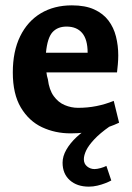

<svg xmlns="http://www.w3.org/2000/svg" viewBox="-20 -485 497 721"><path d="M244.9 15.8Q186.9 15.8 137.7 -7.3Q88.5 -30.5 58.3 -81.2Q28.1 -132 28.1 -212.9Q28.1 -292.3 55.7 -348.7Q83.3 -405.1 133.1 -435Q183 -464.9 249.9 -464.9Q300 -464.9 333.6 -449.6Q367.2 -434.3 387.1 -408.1Q407 -381.9 415.5 -347.9Q424.1 -313.8 424.1 -276.8Q424.1 -261.8 422.5 -243.1Q420.9 -224.3 419.4 -213.1H154.4Q155 -206.1 156.4 -199.9Q157.7 -193.7 159.8 -187.3Q164.6 -147.7 181.7 -124.1Q198.8 -100.5 223.1 -90.3Q247.5 -80.1 273 -80.1Q309.3 -80.1 342.2 -86.7Q375.1 -93.2 407.1 -106.2L427.2 -24.2Q391.2 -7 345.2 4.4Q299.1 15.8 244.9 15.8ZM152.6 -286.9H309.1Q309.1 -336.8 288.6 -361Q268.1 -385.2 229.9 -385.2Q196.2 -385.2 177 -364Q157.9 -342.7 152.6 -286.9ZM215 125.9Q215 101.8 229.1 77.2Q243.2 52.5 267.7 29.6Q292.2 6.7 322.9 -10.3H391.9Q355.1 15.5 333.9 38.4Q312.6 61.2 303.7 79.8Q294.9 98.5 294.9 112.9Q294.9 130 307 139.9Q319.1 149.9 335 149.9Q344.1 149.9 357.4 146.3Q370.7 142.7 379.5 138L397.9 192.7Q388.9 197.7 375.3 203Q361.7 208.3 345.7 212.1Q329.6 215.9 313.7 215.9Q269.2 215.9 242.1 191.7Q215 167.5 215 125.9Z"/></svg>

Font: Ancizar Sans Thin
Style: Regular
Weight: 100
Designer: Cesar Puertas, Viviana Monsalve, Julian Moncada, Julian Prieto, Jose Castro, Mariel Hernandez, Felipe Aragon, Sara Alarc
Version: Version 8.100